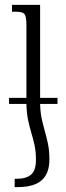

<svg xmlns="http://www.w3.org/2000/svg" viewBox="-20 -512 270 785"><path d="M17 -112H88V-409Q88 -444 80.5 -454Q73 -464 47 -464H29V-492H144V-112H215V-87H144Q145 -51 151 -24.5Q157 2 164 26.5Q171 51 176.5 78Q182 105 182 140Q182 197 150.5 225Q119 253 52 253H40V219H48Q87 219 107 202Q127 185 127 142Q127 109 121.5 83Q116 57 108.5 32.5Q101 8 95 -20.5Q89 -49 88 -87H17Z"/></svg>

Font: Noto Serif Armenian SemiCondensed Light
Style: Regular
Weight: 300
Width: 4
Designer: Monotype Design Team
Foundry: Monotype Imaging Inc.
Version: Version 2.008; ttfautohint (v1.8.4.7-5d5b)